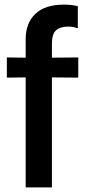

<svg xmlns="http://www.w3.org/2000/svg" viewBox="-20 -816 377 836"><path d="M91.8 0V-479L9.8 -478V-565.9L91.8 -564.9V-645Q91.8 -715.3 134 -755.6Q176.3 -795.9 257.8 -795.9Q292.5 -795.9 318.8 -789.1V-693.8H313Q300.3 -700.2 277.8 -700.2Q241.2 -700.2 223.6 -683.6Q206.1 -667 206.1 -627V-564.9L320.8 -565.9V-478L206.1 -479V0Z"/></svg>

Font: BDO Grotesk Medium
Style: Regular
Weight: 500
Designer: Deni Anggara
Foundry: Lokal Container
Version: Version 2.000